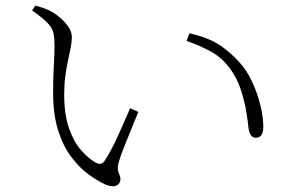

<svg xmlns="http://www.w3.org/2000/svg" viewBox="-20 -696 1040 676"><path d="M352 -46Q323 -59 291 -82.5Q259 -106 230.5 -144Q202 -182 184.5 -237.5Q167 -293 167 -369Q167 -421 169.5 -464.5Q172 -508 172 -534Q172 -561 168.5 -578.5Q165 -596 148.5 -614Q132 -632 93 -659L104 -676Q121 -672 132 -668Q143 -664 154 -659Q169 -652 187.5 -637Q206 -622 219.5 -603.5Q233 -585 233 -565Q233 -549 229 -528.5Q225 -508 219.5 -483Q214 -458 210 -428Q206 -398 206 -363Q206 -292 223.5 -243Q241 -194 267 -165.5Q293 -137 316 -124Q327 -118 335 -119.5Q343 -121 349 -131Q372 -166 395.5 -218Q419 -270 438 -315L467 -302Q455 -272 440.5 -237Q426 -202 414.5 -172.5Q403 -143 399 -128Q393 -109 395 -98.5Q397 -88 400.5 -81Q404 -74 404 -65Q404 -50 390.5 -43Q377 -36 352 -46ZM880 -211Q870 -211 863.5 -220Q857 -229 855 -245Q853 -267 847 -303.5Q841 -340 828 -380Q815 -420 791 -453Q762 -493 722.5 -514.5Q683 -536 637 -552L647 -579Q715 -563 753 -537.5Q791 -512 821 -479Q849 -449 868 -407.5Q887 -366 897 -324.5Q907 -283 907 -251Q907 -229 900 -220Q893 -211 880 -211Z"/></svg>

Font: Noto Serif HK ExtraLight ExtraLight
Style: Regular
Weight: 250
Version: Version 2.003-H1;hotconv 1.1.1;makeotfexe 2.6.0